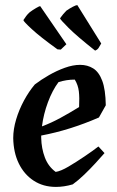

<svg xmlns="http://www.w3.org/2000/svg" viewBox="-20 -723 460 755"><path d="M200 12Q150 12 112.5 -12.5Q75 -37 54 -80Q33 -123 32 -180Q32 -215 43.5 -253.5Q55 -292 74.5 -328Q94 -364 117 -391Q142 -410 172.5 -427.5Q203 -445 235 -456.5Q267 -468 295 -468Q324 -468 346.5 -454Q369 -440 382 -405.5Q395 -371 396 -309L369 -261Q254 -211 142 -190Q142 -185 142 -181Q143 -139 156.5 -103.5Q170 -68 199 -47Q219 -50 249.5 -68Q280 -86 312.5 -108Q345 -130 367 -147L391 -121Q377 -105 356 -82Q335 -59 311 -36Q287 -13 266 2Q232 12 200 12ZM210 -400Q186 -368 168.5 -321Q151 -274 145 -226Q182 -240 217 -259Q252 -278 291 -302Q293 -339 290 -364Q287 -389 274 -410Q241 -410 210 -400ZM354 -524Q282 -581 249.5 -613.5Q217 -646 216 -651Q228 -668 241 -681Q254 -690 266.5 -696.5Q279 -703 284 -703L378 -552L368 -535Q364 -528 354 -524ZM219 -528 206 -529Q138 -578 105 -608.5Q72 -639 72 -644Q77 -652 83 -660Q89 -668 97 -675Q109 -684 122 -691.5Q135 -699 138 -699L241 -549Z"/></svg>

Font: Labrada SemiBold
Style: Italic
Weight: 600
Italic angle: -7°
Designer: Mercedes Jáuregui
Foundry: Omnibus-Type Team
Version: Version 1.000; ttfautohint (v1.8.4.7-5d5b)